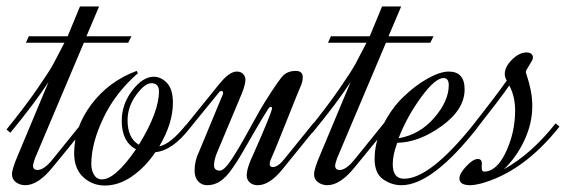

<svg xmlns="http://www.w3.org/2000/svg" viewBox="-80 -572 1780 593"><path d="M226 -552 187 -460H326L316 -440H179L28 -83Q22 -65 22 -61Q22 -47 36 -47Q57 -47 85 -83L174 -193L187 -183L83 -56Q38 0 -2 0Q-18 0 -30.5 -9Q-43 -18 -43 -34Q-43 -51 -22 -99L70 -319Q27 -253 -48 -162L-60 -172Q-4 -241 34 -296Q72 -351 84.5 -374Q97 -397 119 -440H0L9 -460H129L167 -552Z M495 -187 507 -177Q453 -107 400 -102Q369 -56 328 -27.5Q287 1 244 1Q205 1 177 -25Q149 -51 149 -99Q149 -179 202.5 -250Q256 -321 342 -353L346 -346Q276 -285 239 -207Q202 -129 202 -65Q202 -46 210.5 -32Q219 -18 235 -18Q276 -18 340 -111Q296 -134 296 -199Q296 -250 328.5 -292.5Q361 -335 395 -335Q417 -335 435.5 -316Q454 -297 454 -254Q454 -191 412 -120Q447 -127 495 -187ZM314 -201Q314 -145 349 -125Q411 -226 411 -290Q411 -315 387 -315Q367 -315 340.5 -278.5Q314 -242 314 -201Z M666 -281 593 -107Q581 -80 581 -62Q581 -45 599 -45Q612 -45 634.5 -78.5Q657 -112 690.5 -173.5Q724 -235 740 -260Q784 -330 797 -341Q811 -353 833 -353Q855 -353 855 -334Q855 -321 850 -309Q846 -301 805 -198Q764 -95 758 -83Q753 -73 753 -65Q753 -56 763 -56Q779 -56 800 -83L889 -193L901 -183L793 -50Q753 0 716 0Q701 0 691.5 -8.5Q682 -17 682 -30Q682 -54 704 -99Q760 -226 760 -237Q760 -242 757 -242Q752 -242 748 -235Q728 -204 704.5 -163Q681 -122 666.5 -97Q652 -72 634.5 -47.5Q617 -23 599 -11.5Q581 0 560 0Q543 0 532 -12Q521 -24 521 -45Q521 -76 535 -104L608 -280Q609 -282 609 -285Q609 -291 604 -291Q599 -291 595 -285L498 -166L486 -175L596 -311Q628 -351 651 -351Q664 -351 671 -343.5Q678 -336 678 -326Q678 -310 666 -281Z M1159 -552 1120 -460H1259L1249 -440H1112L961 -83Q955 -65 955 -61Q955 -47 969 -47Q990 -47 1018 -83L1107 -193L1120 -183L1016 -56Q971 0 931 0Q915 0 902.5 -9Q890 -18 890 -34Q890 -51 911 -99L1003 -319Q960 -253 885 -162L873 -172Q929 -241 967 -296Q1005 -351 1017.5 -374Q1030 -397 1052 -440H933L942 -460H1062L1100 -552Z M1168 -20Q1248 -20 1382 -187L1395 -178Q1255 0 1160 0Q1129 0 1103 -18.5Q1077 -37 1077 -81Q1077 -133 1102.5 -184.5Q1128 -236 1164.5 -271.5Q1201 -307 1240 -329Q1279 -351 1306 -351Q1355 -351 1355 -296Q1355 -234 1284.5 -183Q1214 -132 1147 -131Q1133 -94 1133 -65Q1133 -20 1168 -20ZM1290 -331Q1264 -331 1220.5 -271.5Q1177 -212 1151 -145Q1216 -156 1261 -208Q1306 -260 1306 -309Q1306 -331 1290 -331Z M1339 -21Q1339 -36 1360 -58.5Q1381 -81 1396 -81Q1410 -81 1408 -61.5Q1406 -42 1415 -42Q1454 -42 1482.5 -102.5Q1511 -163 1511 -231Q1511 -274 1493 -308Q1467 -270 1382 -162L1370 -172Q1449 -272 1485 -323Q1479 -334 1479 -343Q1479 -366 1501.5 -388Q1524 -410 1546 -410Q1566 -410 1566 -393Q1566 -388 1555 -371Q1544 -354 1544 -350Q1544 -347 1549 -332.5Q1554 -318 1559 -294Q1564 -270 1564 -244Q1564 -191 1539.5 -138.5Q1515 -86 1476 -49Q1561 -96 1636 -191L1648 -181Q1537 -41 1405 -5Q1385 0 1372 0Q1339 0 1339 -21Z"/></svg>

Font: Dynalight
Style: Regular
Weight: 400
Designer: Astigmatic (AOETI)
Foundry: Astigmatic (AOETI)
Version: Version 1.000